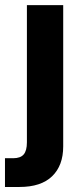

<svg xmlns="http://www.w3.org/2000/svg" viewBox="-55 -536 321 760"><path d="M51.5 -515.6H195.2V43.3Q195.2 119.2 151.4 161.6Q107.7 204.1 22 204.1H-35.3V90.3H-2.7Q25.9 90.3 38.7 75.4Q51.5 60.6 51.5 27.4Z"/></svg>

Font: Inter Khmer Looped
Style: Regular
Weight: 400
Designer: Rasmus Andersson, Sovichet Tep
Foundry: Anagata Design
Version: Version 1.000